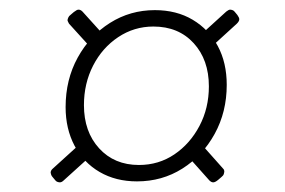

<svg xmlns="http://www.w3.org/2000/svg" viewBox="-20 -521 590 398"><path d="M264 -145Q220 -145 186.5 -164.5Q153 -184 134.5 -219Q116 -254 116 -299Q116 -356 141 -401.5Q166 -447 208 -473.5Q250 -500 301 -500Q346 -500 379.5 -480Q413 -460 431.5 -425.5Q450 -391 450 -345Q450 -289 425 -243.5Q400 -198 358 -171.5Q316 -145 264 -145ZM104 -143Q102 -143 99 -144Q96 -145 94 -148L89 -154Q87 -156 86 -159Q85 -162 85 -163Q85 -168 90 -172L155 -231L175 -204L112 -147Q108 -143 104 -143ZM172 -418 123 -472Q122 -474 121 -476Q120 -478 120 -479Q120 -481 121.5 -484.5Q123 -488 126 -490L133 -496Q137 -499 139 -500Q141 -501 143 -501Q147 -501 151 -497L198 -445ZM422 -143Q418 -143 414 -147L365 -202L394 -226L442 -172Q444 -170 444.5 -168.5Q445 -167 445 -165Q445 -164 444 -160.5Q443 -157 439 -154L432 -148Q426 -143 422 -143ZM268 -179Q309 -179 341.5 -201Q374 -223 393.5 -260Q413 -297 413 -342Q413 -397 381.5 -431.5Q350 -466 298 -466Q258 -466 225 -444Q192 -422 173 -385Q154 -348 154 -303Q154 -248 185.5 -213.5Q217 -179 268 -179ZM414 -420 393 -446 449 -497Q454 -501 457 -501Q459 -501 462 -500Q465 -499 467 -496L472 -490Q474 -487 475 -485Q476 -483 476 -481Q476 -477 471 -472Z"/></svg>

Font: Asap Thin
Style: Italic
Weight: 250
Italic angle: -6°
Designer: Pablo Cosgaya
Foundry: Omnibus-Type
Version: Version 3.001